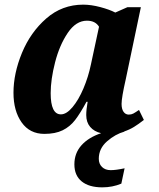

<svg xmlns="http://www.w3.org/2000/svg" viewBox="-20 -566 682 826"><path d="M405 117Q405 139 419 152.5Q433 166 456 166Q479 166 516 158L502 224Q464 240 420 240Q363 240 331.5 214.5Q300 189 300 141Q300 93 330.5 59Q361 25 415 7Q385 0 368 -20Q351 -40 351 -71Q351 -94 357 -128H352Q325 -78 303 -49.5Q281 -21 249.5 -5.5Q218 10 171 10Q108 10 73 -39.5Q38 -89 38 -167Q38 -250 74.5 -338.5Q111 -427 179 -486.5Q247 -546 338 -546Q372 -546 411.5 -535.5Q451 -525 476 -512L528 -535H586L521 -225Q503 -146 503 -119Q503 -97 511.5 -85Q520 -73 534 -73Q545 -73 553.5 -77.5Q562 -82 578 -93L599 -50Q576 -32 556.5 -20Q537 -8 513 0H516Q476 11 440.5 42Q405 73 405 117ZM406 -451Q390 -477 354 -477Q307 -477 271.5 -424.5Q236 -372 217 -298Q198 -224 198 -165Q198 -74 242 -74Q266 -74 292 -105Q318 -136 339 -185.5Q360 -235 371 -288Z"/></svg>

Font: Noto Serif NarrowExtraBold
Style: Italic
Weight: 800
Width: 4
Italic angle: -12°
Designer: Monotype Design Team
Foundry: Monotype Imaging Inc.
Version: Version 1.001